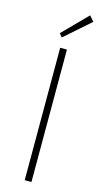

<svg xmlns="http://www.w3.org/2000/svg" viewBox="-141 -975 539 1017"><g transform="rotate(15 128.5 -466.5)"><path d="M110 0V-726H147V0ZM104 -781 88 -800 219 -933 244 -904Z"/></g></svg>

Font: Noto Sans Korean Thin
Style: Regular
Weight: 250
Designer: Ryoko NISHIZUKA  (kana & ideographs); Paul D. Hunt (Latin, Greek & Cyrillic); Wenlong ZHANG  (bopomofo); Sandoll Communi
Foundry: Adobe Systems Incorporated
Version: Version 1.0001;PS 1;hotconv 1.0.78;makeotf.lib2.5.61930